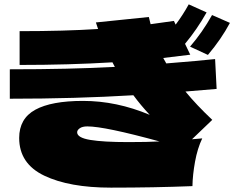

<svg xmlns="http://www.w3.org/2000/svg" viewBox="-20 -858 1075 881"><path d="M974 -450 831 -438Q881 -377 954 -308L861 -219Q891 -221 908 -223Q886 -177 875 -116.5Q864 -56 863 -4Q688 3 489 3Q298 3 183 -52Q68 -107 68 -225Q68 -314 142 -354.5Q216 -395 361 -395Q515 -395 667 -331Q625 -376 592 -421Q327 -405 25 -405V-540Q299 -540 507 -551Q499 -565 496 -572Q297 -560 70 -560V-715Q277 -715 430 -725Q426 -735 420 -755L663 -780L671 -747L778 -762L786 -745Q819 -789 846 -838L928 -801Q884 -723 829 -657L853 -607L729 -592L743 -567Q894 -579 967 -587ZM852 -644Q909 -710 953 -789L1035 -753Q995 -678 934 -606ZM712 -209Q460 -278 381 -278Q358 -278 346 -269.5Q334 -261 334 -251Q334 -226 394 -216Q454 -206 569 -206Q658 -206 712 -209Z"/></svg>

Font: Mantou Sans
Style: Regular
Weight: 400
Designer: Mant0u / artakana
Foundry: Mant0u / artakana
Version: Version 1.001;October 22, 2023;FontCreator 14.0.0.2901 64-bi